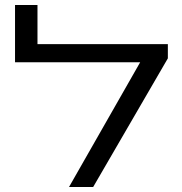

<svg xmlns="http://www.w3.org/2000/svg" viewBox="-20 -753 732 773"><path d="M558.1 -502.4H40.5V-732.9H130.9V-575.2H643.1ZM655.8 -518.1 355 0H257.8L585.9 -575.2H655.8Z"/></svg>

Font: Heebo
Style: Regular
Weight: 400
Designer: Oded Ezer
Foundry: Ezer Type House
Version: Version 3.100